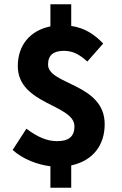

<svg xmlns="http://www.w3.org/2000/svg" viewBox="-20 -765 568 895"><path d="M215 110H312V6C415 -16 468 -90 468 -186C468 -377 204 -369 204 -464C204 -509 230 -528 278 -528C320 -528 351 -511 387 -478L461 -562C422 -603 376 -635 312 -644V-745H215V-642C121 -623 63 -555 63 -457C63 -277 327 -279 327 -176C327 -130 302 -107 246 -107C198 -107 154 -127 103 -165L39 -66C86 -23 156 3 215 10Z"/></svg>

Font: Giro Sans Regular
Style: Bold
Weight: 700
Designer: Paul D. Hunt
Foundry: Adobe Systems Incorporated
Version: Version 1.000;PS 1.0;hotconv 1.0.88;makeotf.lib2.5.647800